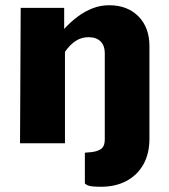

<svg xmlns="http://www.w3.org/2000/svg" viewBox="-20 -547 647 733"><path d="M366 166Q324 166 314 160.2Q304 154.5 304 153.5V36L332 33.5Q357.5 29.5 368.8 19.2Q380 9 380 -14V-345Q380 -372.5 364 -388.8Q348 -405 318 -405Q291 -405 269 -390.8Q247 -376.5 228 -349V0H56.5L59 -517H225V-436.5Q250 -464 277.5 -484.2Q305 -504.5 334.8 -515.8Q364.5 -527 397 -527Q466.5 -527 508.5 -484.5Q550.5 -442 550.5 -371V-17.5Q550.5 39.5 527.5 80.5Q504.5 121.5 462.8 143.8Q421 166 366 166Z"/></svg>

Font: Public Sans ExtraBold
Style: Regular
Weight: 800
Designer: The Public Sans Project Authors: Dan O. Williams and USWDS (Libre Franklin designed by Pablo Impallari and Rodrigo Fuenz
Version: Version 1.007